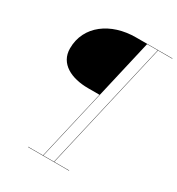

<svg xmlns="http://www.w3.org/2000/svg" viewBox="-209 -880 1069 1160"><g transform="rotate(30 326.0 -300.0)"><path d="M300 -339.5H379.5L267 148H163V150H449.5V148H345.5L552 -748H652V-750H397C224 -750 85 -652 85 -493.5C85 -387 183 -339.5 300 -339.5ZM343.5 148H269L475.5 -748H550Z"/></g></svg>

Font: Bodoni* 96pt Medium
Style: Italic
Weight: 500
Italic angle: -13°
Version: Version 2.3